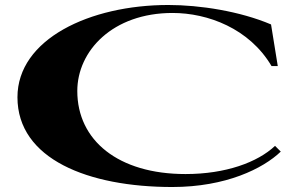

<svg xmlns="http://www.w3.org/2000/svg" viewBox="-20 -735 1193 770"><path d="M655 -715C340 -715 50 -578 50 -345C50 -97 334 15 671 15C886 15 1035 -59 1106 -127L1083 -150C1013 -84 885 -37 724 -37C454 -37 290 -172 290 -370C290 -531 432 -683 672 -683C813 -683 980 -621 1069 -470H1094L1067 -637C942 -690 782 -715 655 -715Z"/></svg>

Font: Sprat Extended
Style: Bold
Weight: 700
Width: 9
Designer: Ethan Nakache
Foundry: Collletttivo
Version: Version 2.000;Glyphs 3.2 (3217)